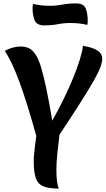

<svg xmlns="http://www.w3.org/2000/svg" viewBox="-20 -1076 620 1127"><path d="M329 -285Q322 -228 316.5 -174.5Q311 -121 311 -78Q311 -41 314.5 -13Q318 15 325 31Q266 31 234 17.5Q202 4 190 -31Q178 -66 178 -129Q178 -147 180 -170Q182 -193 185.5 -220.5Q189 -248 193 -278Q138 -476 93.5 -596.5Q49 -717 8 -777Q28 -789 52.5 -796Q77 -803 100 -803Q129 -803 150 -793Q171 -783 188.5 -756.5Q206 -730 221 -681Q236 -632 252 -555.5Q268 -479 287 -368Q323 -432 354 -495.5Q385 -559 409 -617.5Q433 -676 448 -724.5Q463 -773 467 -807Q524 -798 552 -779.5Q580 -761 580 -732Q580 -712 569.5 -682.5Q559 -653 531.5 -604.5Q504 -556 455 -478.5Q406 -401 329 -285ZM239 -927Q196 -927 183.5 -956.5Q171 -986 171 -1031Q171 -1037 172 -1042Q173 -1047 174 -1053Q200 -1047 224.5 -1044.5Q249 -1042 274 -1042Q311 -1042 346.5 -1049Q382 -1056 427 -1056Q471 -1056 483 -1026.5Q495 -997 495 -952Q495 -946 494.5 -941Q494 -936 492 -930Q466 -936 442 -938.5Q418 -941 392 -941Q355 -941 319.5 -934Q284 -927 239 -927Z"/></svg>

Font: Merienda
Style: Bold
Weight: 700
Designer: Eduardo Rodriguez Tunni
Foundry: Eduardo Rodriguez Tunni
Version: Version 2.001